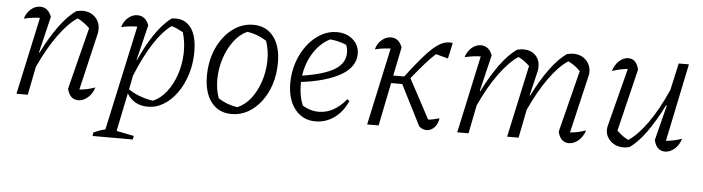

<svg xmlns="http://www.w3.org/2000/svg" viewBox="-44 -673 3848 1051"><g transform="rotate(5 1879.5 -147.5)"><path d="M52 0 144 -425Q105 -425 56 -413Q66 -446 89.5 -466Q113 -486 140 -486Q184 -486 203 -436L155 -236L158 -235Q202 -323 248 -385.5Q294 -448 339 -479Q350 -481 358 -482.5Q366 -484 372 -484Q415 -484 442 -457.5Q469 -431 469 -393Q469 -387 468.5 -381Q468 -375 467 -369L393 -53Q419 -55 439.5 -60Q460 -65 479 -72Q469 -37 444 -15.5Q419 6 392 6Q345 6 331 -52L417 -392Q384 -424 350 -440Q299 -407 246 -333.5Q193 -260 145 -156L114 0Z M487 194 490 174Q527 158 554 152L679 -424Q630 -423 591 -413Q600 -446 624 -466Q648 -486 674 -486Q719 -486 738 -436L691 -242L693 -241Q732 -327 772.5 -386.5Q813 -446 861 -484Q927 -495 964.5 -450.5Q1002 -406 1002 -313Q1002 -248 984 -190Q966 -132 934.5 -87.5Q903 -43 862 -17.5Q821 8 774 8Q698 8 659 -55L616 155L712 174L708 194ZM664 -78Q718 -40 799 -27Q841 -45 873 -86Q905 -127 923.5 -181.5Q942 -236 944.5 -296.5Q947 -357 930 -415Q914 -424 898.5 -431Q883 -438 866 -443Q768 -372 679 -155Z M1234 8Q1163 8 1122.5 -44.5Q1082 -97 1082 -188Q1082 -272 1112.5 -340Q1143 -408 1195.5 -448.5Q1248 -489 1311 -489Q1382 -489 1422.5 -437Q1463 -385 1463 -293Q1463 -230 1445.5 -175.5Q1428 -121 1396.5 -79.5Q1365 -38 1323.5 -15Q1282 8 1234 8ZM1262 -32Q1304 -49 1335.5 -89.5Q1367 -130 1385 -184Q1403 -238 1404.5 -296.5Q1406 -355 1388 -408Q1338 -440 1282 -448Q1241 -430 1209.5 -388.5Q1178 -347 1160 -293Q1142 -239 1140.5 -181Q1139 -123 1157 -72Q1203 -41 1262 -32Z M1695 8Q1625 8 1582.5 -45.5Q1540 -99 1540 -189Q1540 -249 1558.5 -303.5Q1577 -358 1609 -399.5Q1641 -441 1682.5 -465Q1724 -489 1770 -489Q1824 -489 1859 -458Q1894 -427 1894 -380Q1894 -308 1815 -262.5Q1736 -217 1598 -200Q1598 -191 1598 -183Q1598 -124 1619 -72Q1661 -46 1709 -46Q1792 -46 1859 -128L1871 -119Q1845 -59 1798.5 -25.5Q1752 8 1695 8ZM1835 -381Q1835 -402 1827 -424Q1784 -442 1737 -446Q1682 -418 1646.5 -361.5Q1611 -305 1601 -235Q1723 -254 1779 -289Q1835 -324 1835 -381Z M1979 0 2071 -425Q2049 -424 2029 -421.5Q2009 -419 1985 -413Q1994 -446 2017.5 -466Q2041 -486 2068 -486Q2112 -486 2130 -436L2098 -279H2158Q2208 -345 2244.5 -387Q2281 -429 2308.5 -451.5Q2336 -474 2359.5 -481.5Q2383 -489 2407 -485L2388 -398L2321 -416Q2293 -391 2264.5 -358.5Q2236 -326 2193 -273L2309 -56Q2322 -56 2337 -59.5Q2352 -63 2371 -68Q2366 -36 2348.5 -17.5Q2331 1 2308 2.5Q2285 4 2264 -14L2151 -237H2090L2042 0Z M2474 0 2566 -425Q2527 -425 2478 -413Q2488 -446 2511.5 -466Q2535 -486 2562 -486Q2606 -486 2625 -436L2577 -236L2580 -235Q2624 -323 2670 -385.5Q2716 -448 2761 -479Q2774 -482 2781.5 -483Q2789 -484 2795 -484Q2837 -484 2861.5 -459.5Q2886 -435 2886 -396Q2886 -381 2882 -365L2851 -236L2854 -235Q2898 -323 2944 -385.5Q2990 -448 3035 -479Q3046 -481 3054 -482.5Q3062 -484 3069 -484Q3112 -484 3139 -457.5Q3166 -431 3166 -393Q3166 -387 3165.5 -381Q3165 -375 3163 -369L3089 -53Q3115 -55 3135.5 -60Q3156 -65 3176 -72Q3165 -37 3140 -15.5Q3115 6 3088 6Q3041 6 3027 -52L3113 -392Q3095 -410 3080 -420.5Q3065 -431 3046 -440Q2995 -407 2942 -333Q2889 -259 2842 -156L2811 0H2748L2834 -396Q2804 -425 2772 -440Q2721 -406 2667.5 -332.5Q2614 -259 2567 -156L2536 0Z M3555 -52 3604 -245 3600 -247Q3555 -157 3510 -95Q3465 -33 3421 -2Q3402 3 3388 3Q3346 3 3317.5 -22.5Q3289 -48 3289 -86Q3289 -99 3293 -112L3374 -427Q3327 -422 3288 -408Q3299 -444 3322.5 -465Q3346 -486 3372 -486Q3417 -486 3430 -428L3347 -86Q3378 -55 3410 -40Q3461 -73 3514.5 -148.5Q3568 -224 3616 -333L3649 -481H3705L3616 -53Q3660 -57 3703 -72Q3693 -37 3668 -15.5Q3643 6 3616 6Q3569 6 3555 -52Z"/></g></svg>

Font: Piazzolla Light
Style: Italic
Weight: 300
Italic angle: -11.3°
Designer: Juan Pablo del Peral
Foundry: Huerta Tipografica
Version: Version 1.330